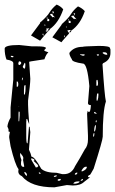

<svg xmlns="http://www.w3.org/2000/svg" viewBox="-24 -800 495 826"><path d="M58.6 -606.4 113.3 -600.6H135.7Q173.8 -600.6 173.8 -592.8L166 -584Q166 -580.1 183.6 -575.2V-574.2Q174.8 -567.4 167 -544.9L109.4 -536.1L101.6 -534.2V-532.2L106.4 -460.9Q106.4 -438.5 96.7 -367.2V-349.6Q96.7 -329.1 101.6 -268.6L100.6 -267.6L92.8 -288.1H89.8L88.9 -273.4V-217.8Q88.9 -183.6 92.8 -183.6H94.7L100.6 -253.9L101.6 -254.9H103.5L106.4 -231.4L100.6 -156.2Q109.4 -137.7 111.3 -126Q125 -126 153.3 -74.2Q171.9 -56.6 219.7 -56.6L244.1 -50.8H251Q284.2 -50.8 298.8 -85Q318.4 -116.2 340.8 -157.2Q354.5 -172.9 354.5 -200.2V-215.8L350.6 -311.5L353.5 -323.2Q354.5 -323.2 356.4 -318.4H359.4Q365.2 -318.4 367.2 -347.7Q354.5 -347.7 354.5 -356.4L360.4 -429.7Q351.6 -526.4 333 -526.4Q285.2 -533.2 285.2 -544.9Q274.4 -561.5 274.4 -572.3Q293 -598.6 332 -598.6Q332 -600.6 401.4 -602.5Q449.2 -602.5 449.2 -592.8L451.2 -586.9V-572.3Q451.2 -542 419.9 -528.3L417 -524.4V-522.5Q425.8 -387.7 431.6 -363.3Q418 -322.3 418 -211.9Q418 -197.3 378.9 -74.2Q364.3 -47.9 363.3 -47.9Q356.4 -46.9 354.5 -40V-38.1H362.3V-37.1Q361.3 -35.2 337.9 -17.6Q322.3 -2 289.1 -2L263.7 -3.9L210 5.9Q109.4 5.9 70.3 -42Q54.7 -48.8 54.7 -62.5L55.7 -72.3Q41 -90.8 21.5 -170.9L15.6 -208V-214.8L18.6 -232.4L12.7 -234.4V-244.1L7.8 -255.9Q9.8 -273.4 21.5 -293.9V-337.9L33.2 -458V-528.3Q33.2 -539.1 3.9 -543.9Q-3.9 -564.5 -3.9 -590.8Q-3.9 -606.4 58.6 -606.4ZM419.9 -575.2 417 -572.3Q424.8 -564.5 434.6 -564.5H437.5Q437.5 -575.2 424.8 -575.2ZM337.9 -566.4H320.3V-564.5L331.1 -560.5H337.9L340.8 -564.5ZM395.5 -566.4 391.6 -564.5 395.5 -560.5H399.4L402.3 -564.5L399.4 -566.4ZM27.3 -559.6H22.5V-557.6Q22.5 -553.7 30.3 -553.7H32.2L34.2 -556.6Q33.2 -559.6 27.3 -559.6ZM57.6 -536.1Q54.7 -530.3 54.7 -524.4L57.6 -520.5H60.5Q67.4 -524.4 67.4 -529.3Q66.4 -536.1 57.6 -536.1ZM85 -526.4 82 -530.3 74.2 -513.7V-511.7Q77.1 -504.9 83 -504.9Q85 -510.7 85 -518.6ZM70.3 -456.1V-455.1H72.3L75.2 -465.8H74.2Q70.3 -465.8 70.3 -456.1ZM395.5 -456.1H391.6L390.6 -451.2V-433.6L391.6 -430.7H393.6Q397.5 -431.6 397.5 -437.5V-445.3ZM50.8 -449.2H47.9V-443.4V-433.6V-426.8H50.8Q54.7 -426.8 54.7 -439.5Q53.7 -449.2 50.8 -449.2ZM79.1 -413.1V-393.6H83Q85.9 -405.3 85.9 -420.9V-433.6H83Q79.1 -433.6 79.1 -413.1ZM399.4 -397.5H393.6L391.6 -378.9V-367.2H395.5Q399.4 -379.9 399.4 -390.6ZM58.6 -340.8 56.6 -342.8V-340.8ZM57.6 -320.3H56.6L55.7 -313.5V-278.3H58.6L60.5 -302.7V-318.4ZM381.8 -318.4H380.9V-314.5Q380.9 -311.5 390.6 -310.5L391.6 -311.5V-312.5Q385.7 -318.4 381.8 -318.4ZM391.6 -282.2H388.7L387.7 -276.4V-274.4H391.6V-280.3ZM380.9 -234.4H381.8Q387.7 -234.4 388.7 -261.7H387.7Q381.8 -260.7 380.9 -234.4ZM377 -217.8V-211.9H377.9Q381.8 -212.9 381.8 -221.7V-227.5H380.9Q377 -226.6 377 -217.8ZM64.5 -140.6H62.5V-135.7Q62.5 -125 68.4 -111.3Q66.4 -105.5 66.4 -98.6V-92.8Q68.4 -82 77.1 -82L80.1 -83V-85Q77.1 -104.5 75.2 -111.3L76.2 -119.1V-121.1Q76.2 -127 64.5 -140.6ZM111.3 -118.2H109.4V-117.2Q109.4 -113.3 128.9 -82V-80.1H135.7L140.6 -85V-85.9Q140.6 -90.8 121.1 -107.4V-108.4L125 -111.3Q121.1 -118.2 111.3 -118.2ZM326.2 -64.5 328.1 -62.5H329.1Q349.6 -70.3 349.6 -82L346.7 -83Q335 -83 326.2 -64.5ZM83 -60.5 80.1 -57.6Q84 -47.9 89.8 -43.9H91.8V-47.9Q91.8 -54.7 83 -60.5ZM145.5 -58.6 142.6 -56.6V-55.7L145.5 -52.7H150.4V-55.7ZM297.9 -48.8H300.8Q306.6 -48.8 308.6 -54.7V-57.6H307.6Q297.9 -56.6 297.9 -48.8ZM217.8 -45.9 208 -43V-39.1H209Q218.8 -39.1 219.7 -43V-45.9ZM323.2 -24.4V-22.5H325.2Q332 -22.5 333 -28.3V-30.3H332Q324.2 -27.3 323.2 -24.4ZM233.4 -30.3 224.6 -28.3V-22.5H230.5Q235.4 -22.5 237.3 -27.3V-30.3ZM292 -11.7V-9.8H300.8Q318.4 -12.7 318.4 -19.5H312.5Q296.9 -19.5 292 -11.7ZM182.6 -664.1 184.6 -670.9 179.7 -668Q185.5 -675.8 188.5 -677.7H181.6L174.8 -676.8V-675.8L178.7 -668L181.6 -664.1L157.2 -635.7L148.4 -625L109.4 -647.5L148.4 -700.2Q148.4 -706.1 152.3 -706.1Q180.7 -731.4 189.5 -747.1Q201.2 -765.6 219.7 -780.3Q238.3 -772.5 248 -759.8Q228.5 -702.1 190.4 -674.8V-672.9ZM277.3 -664.1H276.4L271.5 -660.2L280.3 -669.9V-670.9H273.4L266.6 -668.9L265.6 -668L271.5 -660.2L273.4 -656.2L248 -627.9L240.2 -618.2L201.2 -639.6L240.2 -692.4Q242.2 -698.2 245.1 -699.2Q273.4 -724.6 281.2 -739.3Q293 -757.8 311.5 -772.5Q330.1 -764.6 340.8 -752Q321.3 -694.3 282.2 -668V-665L274.4 -657.2ZM305.7 -716.8 293.9 -729.5Q303.7 -743.2 294.9 -743.2H293V-741.2L297.9 -734.4L293.9 -732.4H286.1L283.2 -730.5V-729.5V-727.5Q290 -723.6 294.9 -716.8Q294.9 -721.7 305.7 -716.8ZM212.9 -724.6 201.2 -737.3Q213.9 -751 202.1 -751H201.2V-748L205.1 -742.2V-741.2L201.2 -740.2H193.4L192.4 -738.3L191.4 -737.3L192.4 -735.4Q198.2 -731.4 202.1 -724.6Q202.1 -729.5 212.9 -724.6ZM184.6 -709 187.5 -710Q189.5 -717.8 184.6 -718.8H182.6L179.7 -716.8Q178.7 -711.9 179.7 -710Q180.7 -708 184.6 -709ZM280.3 -702.1V-703.1Q280.3 -710 277.3 -710.9H274.4L271.5 -709Q270.5 -704.1 272 -702.1Q273.4 -700.2 277.3 -701.2ZM162.1 -655.3H160.2L158.2 -652.3L163.1 -646.5H164.1ZM253.9 -647.5H252L251 -644.5L254.9 -639.6H255.9ZM268.6 -663.1 269.5 -660.2V-657.2L266.6 -654.3L264.6 -658.2V-659.2ZM177.7 -668 175.8 -670.9 172.9 -668V-666L174.8 -662.1L176.8 -665ZM272.5 -713.9 271.5 -717.8 269.5 -716.8Q269.5 -711.9 270.5 -711.9H272.5ZM181.6 -721.7 178.7 -725.6 176.8 -724.6Q176.8 -720.7 177.7 -719.7L181.6 -720.7ZM170.9 -692.4 169.9 -694.3H167V-691.4L168.9 -689.5H170.9ZM262.7 -684.6V-685.5H259.8V-683.6L261.7 -681.6H262.7Z"/></svg>

Font: Love Ya Like A Sister
Style: Regular
Weight: 400
Designer: Kimberly Geswein
Foundry: Kimberly Geswein
Version: Version 1.002 2007